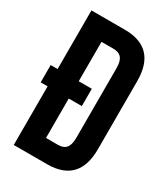

<svg xmlns="http://www.w3.org/2000/svg" viewBox="-175 -782 758 865"><g transform="rotate(30 204.0 -350.0)"><path d="M40 0H214C325 0 378 -60 378 -173V-527C378 -640 325 -700 214 -700H40V-395H4V-305H40ZM212 -600C247 -600 268 -583 268 -532V-168C268 -117 247 -100 212 -100H150V-305H218V-395H150V-600Z"/></g></svg>

Font: Bebas Neue
Style: Bold
Weight: 700
Designer: Ryoichi Tsunekawa
Foundry: Ryoichi Tsunekawa
Version: Version 1.300